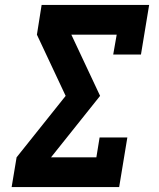

<svg xmlns="http://www.w3.org/2000/svg" viewBox="-20 -755 640 775"><path d="M27 0 47 -120 245 -368 129 -615 148 -735H582L549 -535H437L451 -615H268L384 -368L186 -120H369L382 -200H494L461 0Z"/></svg>

Font: Iosevka Etoile Heavy
Style: Italic
Weight: 900
Italic angle: -9°
Designer: Belleve Invis
Foundry: Belleve Invis
Version: Version 22.1.2; ttfautohint (v1.8.4)